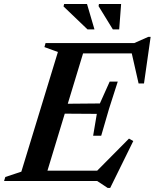

<svg xmlns="http://www.w3.org/2000/svg" viewBox="-47 -886 758 940"><path d="M236.5 -631.5 170.5 -655.5 176 -675H375L170 0H-27L-21 -19.5L57.5 -45.5ZM594.5 -640.5 620 -624.5H290.5L307 -675H610L679 -705.5H690.5L658 -477.5H631.5ZM480 34 428.5 0H100.5L117.5 -50.5H465L414 -35.5L584.5 -207.5L605.5 -195.5L492.5 34ZM448.5 -221.5H409L427 -328.5L205 -330L219.5 -377.5L442 -379.5L490 -486.5H529.5L487 -354ZM415.5 -742H381.5L264 -854.5L267 -866.5H379ZM536.5 -742H505.5L435.5 -856L437.5 -866.5H546Z"/></svg>

Font: Newsreader 24pt SemiBold
Style: Italic
Weight: 600
Italic angle: -17°
Designer: Hugues Gentile
Foundry: Production Type
Version: Version 1.003